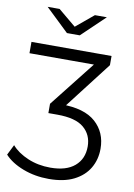

<svg xmlns="http://www.w3.org/2000/svg" viewBox="-122 -794 736 1055"><g transform="rotate(10 246.0 -266.0)"><path d="M225.9 199.7Q148.6 199.7 82.1 174.3Q15.6 148.9 -22 107.8L6.8 50Q39.8 88.3 97.5 112.7Q155.1 137.1 223.6 137.1Q312.3 137.1 359.3 96.8Q406.3 56.5 406.3 -12.5Q406.3 -78 359.7 -117.2Q313.2 -156.3 211.8 -156.3H161.6V-208.2L382.8 -489.1L391.1 -462.3H2.2V-525.5H449V-474.2L232.9 -193.8L196.3 -216.1H223.2Q352.3 -216.1 415.1 -159.9Q477.9 -103.7 477.9 -12.5Q477.9 47.7 449.7 95.6Q421.5 143.5 365.7 171.6Q310 199.7 225.9 199.7ZM185.7 -607 56.3 -730.6H123L249.4 -625.5H193.6L320 -730.6H386.7L257.3 -607Z"/></g></svg>

Font: Montserrat Alternates Thin
Style: Regular
Weight: 100
Designer: Julieta Ulanovsky
Foundry: Julieta Ulanovsky
Version: Version 9.000